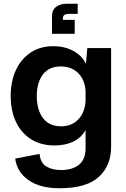

<svg xmlns="http://www.w3.org/2000/svg" viewBox="-20 -827 674 1023"><path d="M297 176Q193 176 131.5 132.5Q70 89 61 18L191 -7Q195 41 227 60Q259 79 305 79Q365 79 400.5 51Q436 23 436 -38V-134Q411 -91 368.5 -71.5Q326 -52 270 -52Q199 -52 146.5 -84.5Q94 -117 65.5 -176.5Q37 -236 37 -316Q37 -394 65 -454Q93 -514 144 -547.5Q195 -581 265 -581Q323 -581 370 -556Q417 -531 438 -487L445 -571H572V-44Q572 55 506.5 115.5Q441 176 297 176ZM305 -154Q365 -154 400.5 -194.5Q436 -235 436 -300V-331Q436 -395 400 -434Q364 -473 303 -473Q242 -473 209 -430.5Q176 -388 176 -315Q176 -242 209 -198Q242 -154 305 -154ZM394 -807V-753H347Q315 -753 315 -730V-721H378V-647H257V-739Q257 -774 279 -790.5Q301 -807 335 -807Z"/></svg>

Font: BDO Grotesk DemiBold
Style: Regular
Weight: 600
Designer: Deni Anggara
Foundry: Lokal Container
Version: Version 2.000